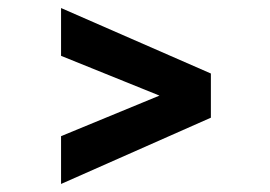

<svg xmlns="http://www.w3.org/2000/svg" viewBox="-20 -537 672 478"><path d="M132 -79 505 -244V-354L132 -517V-398L377 -299L132 -198Z"/></svg>

Font: HB Figtree Prototype
Style: Bold
Weight: 700
Designer: Alfredo Marco Pradil
Foundry: Hanken Design Co.®
Version: Version 1.002;Glyphs 3.2 (3228)